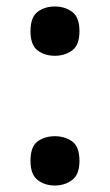

<svg xmlns="http://www.w3.org/2000/svg" viewBox="-20 -564 338 592"><path d="M149 -392Q118 -392 96 -408.5Q74 -425 74 -468Q74 -511 96 -527.5Q118 -544 149 -544Q180 -544 202.5 -527.5Q225 -511 225 -468Q225 -425 202.5 -408.5Q180 -392 149 -392ZM149 8Q118 8 96 -9Q74 -26 74 -68Q74 -112 96 -128Q118 -144 149 -144Q180 -144 202.5 -128Q225 -112 225 -68Q225 -26 202.5 -9Q180 8 149 8Z"/></svg>

Font: Noto Rashi Hebrew SemiBold
Style: Regular
Weight: 600
Version: Version 1.006